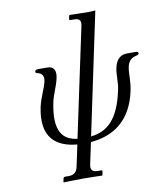

<svg xmlns="http://www.w3.org/2000/svg" viewBox="-95 -767 883 1043"><g transform="rotate(-10 346.5 -245.0)"><path d="M286 -20C206 -30 158 -82 192 -242C201 -281 223 -325 231 -363C239 -399 233 -430 190 -430H145C134 -430 125 -429 123 -418C122 -413 127 -411 134 -409C162 -403 169 -384 163 -357C156 -323 130 -276 119 -226C84 -60 165 0 280 10L255 127C249 155 237 171 203 171H184C179 171 175 174 174 179L170 198L172 200C172 200 240 198 276 198C315 198 383 200 383 200L385 198L389 179C390 174 387 171 382 171H364C331 171 324 155 330 127L355 10C474 0 580 -61 615 -226C626 -276 621 -323 628 -357C634 -384 648 -403 678 -409C686 -411 692 -413 693 -418C695 -429 687 -430 676 -430H631C588 -430 569 -399 561 -363C553 -325 558 -281 549 -242C515 -82 450 -30 361 -20L502 -688V-690C502 -690 478 -688 464 -688C428 -688 361 -690 361 -690L358 -688L354 -670C353 -665 356 -662 361 -662H380C414 -662 419 -646 413 -618Z"/></g></svg>

Font: Libertinus Sans
Style: Italic
Weight: 400
Italic angle: -12°
Designer: Philipp H. Poll, Khaled Hosny
Foundry: Caleb Maclennan
Version: Version 7.050;RELEASE